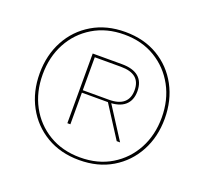

<svg xmlns="http://www.w3.org/2000/svg" viewBox="-118 -809 1021 958"><g transform="rotate(20 392.0 -330.0)"><path d="M392 10Q293 10 218 -34.5Q143 -79 101.5 -156Q60 -233 60 -330Q60 -427 101.5 -504Q143 -581 218 -625.5Q293 -670 392 -670Q492 -670 566.5 -625.5Q641 -581 682.5 -504Q724 -427 724 -330Q724 -233 682.5 -156Q641 -79 566.5 -34.5Q492 10 392 10ZM537 -143 426 -316 440 -322 555 -143ZM392 -4Q487 -4 558 -47Q629 -90 668.5 -163.5Q708 -237 708 -330Q708 -423 668 -496.5Q628 -570 557 -613Q486 -656 392 -656Q298 -656 226.5 -613Q155 -570 115.5 -496.5Q76 -423 76 -330Q76 -237 115.5 -163.5Q155 -90 226.5 -47Q298 -4 392 -4ZM275 -143V-513H430Q489 -513 519 -487.5Q549 -462 549 -412Q549 -363 519 -337Q489 -311 430 -311H291V-143ZM291 -324H430Q482 -324 508 -346.5Q534 -369 534 -412Q534 -456 508 -477.5Q482 -499 430 -499H291Z"/></g></svg>

Font: Kantumruy Pro Thin
Style: Regular
Weight: 250
Version: Version 1.002